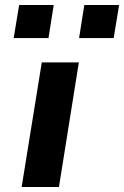

<svg xmlns="http://www.w3.org/2000/svg" viewBox="-20 -752 499 772"><path d="M67 0 148 -501H297L217 0ZM298 -599 319 -732H459L437 -599ZM35 -599 57 -732H196L175 -599Z"/></svg>

Font: Nunito Sans 7pt Expanded
Style: Bold Italic
Weight: 700
Width: 7
Italic angle: -9°
Designer: Vernon Adams
Foundry: Vernon Adams
Version: Version 3.101;gftools[0.9.27]